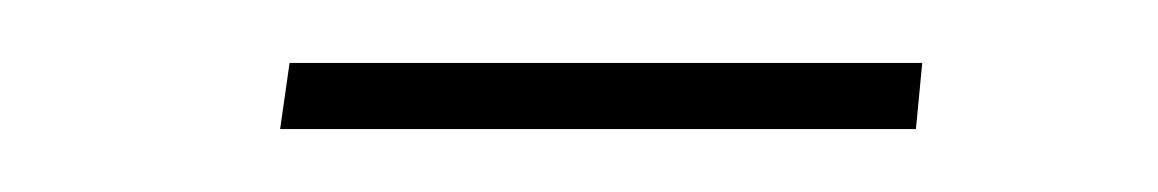

<svg xmlns="http://www.w3.org/2000/svg" viewBox="-20 -343 368 61"><path d="M69 -302 72 -323H273L271 -302Z"/></svg>

Font: Fira Sans Extra Condensed Thin
Style: Italic
Weight: 250
Width: 3
Italic angle: -8°
Designer: Carrois Corporate & Edenspiekermann AG
Foundry: Carrois Corporate GbR & Edenspiekermann AG
Version: Version 4.203